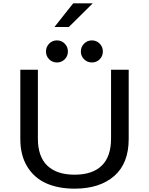

<svg xmlns="http://www.w3.org/2000/svg" viewBox="-20 -1117 890 1148"><path d="M305.5 -955.5 417.5 -1097H534.5L391.5 -955.5ZM255 -809Q255 -837 274 -856.2Q293 -875.5 320.5 -875.5Q348 -875.5 367 -856.2Q386 -837 386 -809Q386 -781.5 367 -762.5Q348 -743.5 320.5 -743.5Q293 -743.5 274 -762.5Q255 -781.5 255 -809ZM463.5 -809Q463.5 -837 482.8 -856.2Q502 -875.5 529.5 -875.5Q557 -875.5 576 -856.2Q595 -837 595 -809Q595 -781.5 576 -762.5Q557 -743.5 529.5 -743.5Q502 -743.5 482.8 -762.5Q463.5 -781.5 463.5 -809ZM426 11Q328 11 256 -21.2Q184 -53.5 142.8 -121Q101.5 -188.5 101.5 -286V-700H206.5V-288.5Q206.5 -180.5 263 -126.5Q319.5 -72.5 426 -72.5Q532.5 -72.5 588.2 -126.5Q644 -180.5 644 -289V-700H749.5V-286Q749.5 -140 662.8 -64.5Q576 11 426 11Z"/></svg>

Font: League Mono Wide
Style: Regular
Weight: 400
Width: 8
Designer: Tyler Finck
Foundry: The League of Moveable Type / Tyler Finck
Version: Version 2.210